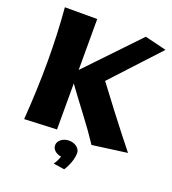

<svg xmlns="http://www.w3.org/2000/svg" viewBox="-165 -840 1061 1187"><g transform="rotate(20 365.5 -246.5)"><path d="M502 25.9Q450.7 -51.8 390.1 -131.3Q329.6 -210.9 269 -293.9V8.8L56.2 18.1Q63 -77.6 66.9 -173.8Q70.8 -270 70.8 -369.1Q70.8 -543.9 56.2 -717.8H269V-382.8L588.9 -717.8L731 -683.1L445.8 -375Q514.6 -282.7 567.6 -213.9Q620.6 -145 657.2 -98.1Q699.7 -43.5 731 -4.9ZM436 104Q435.5 127.4 429.2 149.2Q422.9 170.9 415 188Q406.2 207.5 395 225.1L321.8 213.9Q333 198.7 339.6 184.3Q346.2 169.9 350.1 158.2Q324.2 154.3 307.6 139.4Q291 124.5 291 104Q291 92.3 296.6 82.3Q302.2 72.3 312.3 64.5Q322.3 56.6 335.4 52.2Q348.6 47.9 363.8 47.9Q378.9 47.9 392.1 52.2Q405.3 56.6 415 64.5Q424.8 72.3 430.4 82.3Q436 92.3 436 104Z"/></g></svg>

Font: Galindo
Style: Regular
Weight: 400
Version: Version 1.000